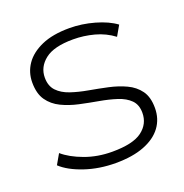

<svg xmlns="http://www.w3.org/2000/svg" viewBox="-102 -617 682 713"><g transform="rotate(-20 239.0 -261.0)"><path d="M238 4Q173 4 116.5 -15Q60 -34 29 -63L52 -103Q82 -77 132 -58.5Q182 -40 240 -40Q322 -40 358 -67Q394 -94 394 -138Q394 -170 375.5 -188.5Q357 -207 326 -217Q295 -227 258 -233.5Q221 -240 184 -248Q147 -256 116 -271Q85 -286 66.5 -312.5Q48 -339 48 -383Q48 -423 70 -455Q92 -487 136 -506.5Q180 -526 246 -526Q295 -526 344.5 -512Q394 -498 425 -475L402 -435Q369 -460 328 -471Q287 -482 245 -482Q169 -482 133.5 -454Q98 -426 98 -384Q98 -351 116.5 -331.5Q135 -312 166 -301.5Q197 -291 234 -284.5Q271 -278 308 -270Q345 -262 376 -247.5Q407 -233 425.5 -207.5Q444 -182 444 -139Q444 -96 420.5 -64Q397 -32 351 -14Q305 4 238 4Z"/></g></svg>

Font: Montserrat Z Light
Style: Regular
Weight: 300
Designer: Julieta Ulanovsky
Foundry: Julieta Ulanovsky
Version: Version 8.000